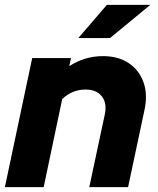

<svg xmlns="http://www.w3.org/2000/svg" viewBox="-27 -767 646 787"><path d="M-7 0 105 -529H264L257 -496Q321 -537 395 -537Q458 -537 501 -508Q544 -479 561.5 -429Q579 -379 565 -315L498 0H339L403 -300Q412 -345 390 -372.5Q368 -400 324 -400Q269 -400 228 -361L152 0ZM294 -611 411 -747H589L424 -611Z"/></svg>

Font: Red Hat Display Black
Style: Italic
Weight: 900
Italic angle: -12°
Designer: Pentagram, MCKL
Foundry: Pentagram, MCKL
Version: Version 1.023; ttfautohint (v1.8.3)